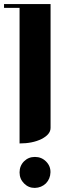

<svg xmlns="http://www.w3.org/2000/svg" viewBox="-20 -712 347 953"><path d="M0 -672.9V-691.9H231V-77.1Q231 -44.9 186 -22Q141.6 0 77.1 0V-672.9ZM77.1 144Q77.1 111.3 99.1 88.9Q121.1 66.9 153.3 66.9Q186 66.9 208.5 89.4Q231.4 112.3 230.5 143.6Q229.5 175.8 208 198.2Q185.5 219.7 153.3 220.7Q122.1 221.2 99.6 198.7Q77.1 176.3 77.1 144Z"/></svg>

Font: Hjet
Style: Regular
Weight: 400
Designer: T. Christopher White
Version: Version 1.2